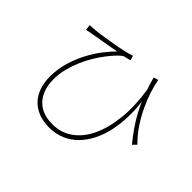

<svg xmlns="http://www.w3.org/2000/svg" viewBox="-145 -985 1290 1290"><g transform="rotate(45 500.0 -339.5)"><path d="M902 -279Q855 -336 816 -396Q777 -456 744 -531Q753 -462 751 -393.5Q749 -325 735.5 -262Q722 -199 695.5 -145.5Q669 -92 630.5 -52Q592 -12 540.5 10.5Q489 33 425 33Q368 33 323.5 15Q279 -3 249 -35Q219 -67 203.5 -112.5Q188 -158 188 -214Q188 -286 208 -352Q228 -418 258 -475Q288 -532 323 -577Q358 -622 389 -652Q366 -647 338 -642.5Q310 -638 282.5 -633Q255 -628 230.5 -624Q206 -620 190 -617Q179 -615 165.5 -612.5Q152 -610 138 -607L133 -647Q142 -647 155.5 -647.5Q169 -648 183 -650Q208 -652 251 -658.5Q294 -665 339.5 -673Q385 -681 425 -690Q465 -699 484 -707L494 -673Q485 -670 467 -666.5Q449 -663 439 -659Q424 -649 402 -626Q380 -603 355.5 -571Q331 -539 306.5 -498.5Q282 -458 262.5 -412.5Q243 -367 230.5 -318Q218 -269 218 -219Q218 -158 235.5 -116Q253 -74 281.5 -47.5Q310 -21 347.5 -9.5Q385 2 426 2Q508 2 570.5 -42.5Q633 -87 671.5 -168Q710 -249 722 -362Q734 -475 713 -612Q698 -654 686 -702L719 -712Q727 -668 743.5 -616.5Q760 -565 785.5 -511Q811 -457 846 -404Q881 -351 928 -305Z"/></g></svg>

Font: SpoqaHanSans
Style: Thin
Weight: 250
Designer: [Spoqa Han Sans] Dong-huui Kim \uAE40 \uB3D9 \uD718   [Noto Sans] Ryoko NISHIZUKA \u897F \u585A \u6DBC \u5B50  (kana & i
Foundry: Spoqa (http://bi.spoqa.com)
Version: Version 1.004;PS 1.004;hotconv 1.0.82;makeotf.lib2.5.63406